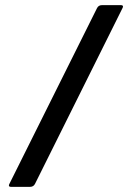

<svg xmlns="http://www.w3.org/2000/svg" viewBox="-20 -727 513 747"><path d="M450.2 -707Q458.5 -707 458.5 -701.7Q458.5 -699.2 456.5 -695.3L116.2 -11.7Q110.4 0 96.7 0H23.4Q14.6 0 14.6 -5.4Q14.6 -7.8 16.6 -11.7L357.4 -695.3Q363.3 -707 376.5 -707Z"/></svg>

Font: UnifrakturMaguntia16
Style: Book
Weight: 400
Designer: j. 'mach' wust, Gerrit Ansmann, Georg Duffner, based on a font by Peter Wiegel, original typeface by Carl Albert Fahrenw
Version: Version 2017-03-19